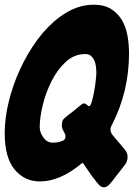

<svg xmlns="http://www.w3.org/2000/svg" viewBox="-49 -768 594 817"><path d="M419 14Q407 29 393 29Q378 29 365 10L363 9Q363 8 362 7L354 -4Q341 -18 329 -38L311 -64Q309 -66 306 -72Q304 -74 302 -74Q300 -74 299 -73Q207 4 121 4Q55 4 13 -47Q-29 -98 -29 -201Q-29 -264 -12 -334.5Q5 -405 36 -472.5Q67 -540 109.5 -598Q152 -656 204 -695Q275 -748 349 -748Q395 -748 424 -729.5Q453 -711 470 -682Q487 -653 493.5 -616Q500 -579 500 -541Q500 -378 427 -236Q421 -226 421 -216Q421 -205 431 -192L481 -133Q494 -118 494 -99.5Q494 -81 482 -66L465 -44Q456 -33 446.5 -20.5Q437 -8 427 5ZM215 -168Q226 -172 228 -178.5Q230 -185 230 -188Q230 -195 225 -203L222 -209Q214 -222 214 -235Q214 -240 216 -250.5Q218 -261 234 -272L237 -275Q261 -293 274.5 -304.5Q288 -316 296 -322L298 -323Q303 -328 309 -328Q315 -328 321 -322Q326 -316 330 -316Q336 -316 341.5 -335Q347 -354 351.5 -378.5Q356 -403 358.5 -426Q361 -449 361 -457Q361 -469 359.5 -483Q358 -497 353 -509Q348 -521 339 -529.5Q330 -538 314 -538Q266 -538 230 -504Q194 -470 169.5 -421Q145 -372 132.5 -319Q120 -266 120 -227Q120 -205 135.5 -183Q151 -161 175 -161Q200 -161 215 -168Z"/></svg>

Font: Bangerz 2
Style: Regular
Weight: 400
Designer: vernon adams
Foundry: Vernon Adams
Version: Version 2.10;December 28, 2023;FontCreator 13.0.0.2683 64-bi